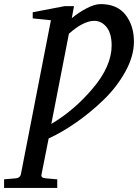

<svg xmlns="http://www.w3.org/2000/svg" viewBox="-93 -701 675 939"><path d="M562 -497Q562 -427 520.5 -351.5Q479 -276 414.5 -213.5Q350 -151 279.5 -102Q209 -53 145 -24L110 152Q108 160 112.5 165Q117 170 130 171L187 176V218H-73V176L-15 171Q5 169 9 152L156 -602L67 -611V-641L223 -671H269L258 -612Q290 -639 330 -660Q370 -681 399 -681Q480 -681 521 -628.5Q562 -576 562 -497ZM453 -479Q453 -537 428.5 -568Q404 -599 368 -599Q315 -599 244 -536L158 -95Q270 -161 361.5 -269.5Q453 -378 453 -479Z"/></svg>

Font: Veleka
Style: Italic
Weight: 400
Italic angle: -12°
Designer: Stefan Peev, Context Ltd, 2016; SIL International, 1997-2014.
Foundry: Stefan Peev, Context Ltd, 2016
Version: Version 1.000